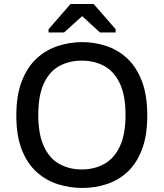

<svg xmlns="http://www.w3.org/2000/svg" viewBox="-20 -921 813 953"><path d="M388 12Q327 12 268 -6.5Q209 -25 162.5 -66.5Q116 -108 88.5 -177Q61 -246 61 -347Q61 -449 88.5 -519Q116 -589 162.5 -631.5Q209 -674 268 -693Q327 -712 388 -712Q449 -712 507 -693Q565 -674 611 -631.5Q657 -589 684 -519Q711 -449 711 -347Q711 -247 684 -177.5Q657 -108 611.5 -66.5Q566 -25 508 -6.5Q450 12 388 12ZM386 -80Q449 -80 498 -107.5Q547 -135 575 -194.5Q603 -254 603 -351Q603 -447 575 -506.5Q547 -566 498 -593Q449 -620 386 -620Q323 -620 274 -593Q225 -566 197.5 -506.5Q170 -447 170 -351Q170 -255 197.5 -195Q225 -135 274 -107.5Q323 -80 386 -80ZM330 -901H445L554 -776V-760H476L388 -841L298 -760H221V-776Z"/></svg>

Font: AR One Sans Medium
Style: Regular
Weight: 500
Designer: Niteesh Yadav
Foundry: Niteesh Yadav
Version: Version 1.001;gftools[0.9.33]